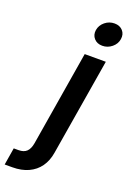

<svg xmlns="http://www.w3.org/2000/svg" viewBox="-283 -799 721 1064"><g transform="rotate(20 77.5 -267.5)"><path d="M100.6 -522.5H225.1L130.4 48.3Q122.6 97.2 97.7 132.1Q72.8 167 32.5 185.5Q-7.8 204.1 -62 204.1H-106.9L-90.3 103H-62Q-30.8 103 -14.2 86.9Q2.4 70.8 8.3 36.6ZM175.8 -599.1Q144.5 -599.1 126.7 -619.4Q108.9 -639.6 113.3 -668.9Q118.2 -698.7 142.8 -718.8Q167.5 -738.8 198.7 -738.8Q230 -738.8 247.8 -718.8Q265.6 -698.7 260.7 -668.9Q256.3 -639.6 231.7 -619.4Q207 -599.1 175.8 -599.1Z"/></g></svg>

Font: Inter 28pt SemiBold
Style: Italic
Weight: 600
Italic angle: -9.3988°
Designer: Rasmus Andersson
Foundry: rsms
Version: Version 4.001;git-66647c0bb